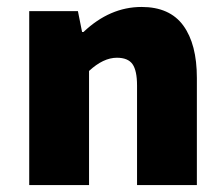

<svg xmlns="http://www.w3.org/2000/svg" viewBox="-20 -532 640 552"><path d="M64 0V-500H204L216 -440H220Q296 -512 387 -512Q468 -512 507 -458.5Q546 -405 546 -308V0H374V-286Q374 -329 361 -347.5Q348 -366 316 -366Q277 -366 236 -328V0Z"/></svg>

Font: TypoPRO Source Code Pro
Style: Regular
Weight: 900
Monospace: yes
Designer: Paul D. Hunt, Teo Tuominen
Foundry: Adobe Systems Incorporated
Version: Version 2.010;PS 1.0;hotconv 1.0.84;makeotf.lib2.5.63406